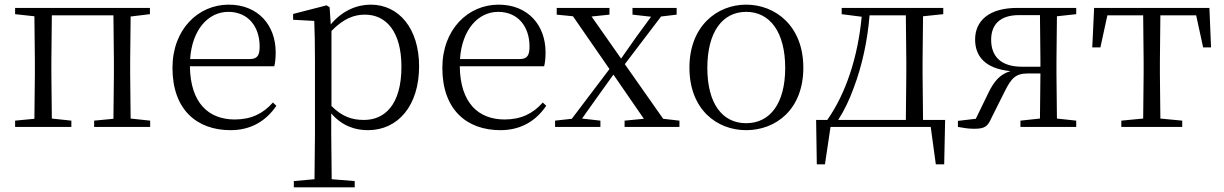

<svg xmlns="http://www.w3.org/2000/svg" viewBox="-20 -546 5264 826"><path d="M45 -485 128 -476 130 -285V-227L128 -35L45 -27V0H287V-27L203 -36L201 -227V-285L203 -480H468L470 -285V-227L468 -35L385 -27V0H626V-27L542 -36L540 -227V-285L542 -475L625 -485V-512H45Z M972 14C1060 14 1125 -26 1169 -91L1154 -105C1112 -57 1060 -32 990 -32C878 -32 799 -102 797 -261H1160C1164 -277 1166 -297 1166 -321C1166 -438 1090 -526 964 -526C833 -526 722 -420 722 -254C722 -74 827 14 972 14ZM798 -292C806 -418 876 -495 962 -495C1048 -495 1097 -431 1097 -346C1097 -309 1088 -292 1055 -292Z M1563 14C1692 14 1783 -91 1783 -261C1783 -422 1697 -526 1575 -526C1516 -526 1453 -501 1403 -441L1398 -515L1385 -523L1241 -486V-461L1332 -456C1334 -406 1335 -351 1335 -282V30L1333 225L1244 233V260H1506V233L1407 225L1405 30V-58C1453 -3 1509 14 1563 14ZM1406 -413C1459 -467 1504 -483 1550 -483C1642 -483 1707 -409 1707 -259C1707 -94 1634 -30 1546 -30C1494 -30 1452 -44 1406 -90Z M2133 14C2221 14 2286 -26 2330 -91L2315 -105C2273 -57 2221 -32 2151 -32C2039 -32 1960 -102 1958 -261H2321C2325 -277 2327 -297 2327 -321C2327 -438 2251 -526 2125 -526C1994 -526 1883 -420 1883 -254C1883 -74 1988 14 2133 14ZM1959 -292C1967 -418 2037 -495 2123 -495C2209 -495 2258 -431 2258 -346C2258 -309 2249 -292 2216 -292Z M2701 -483 2781 -474 2718 -388 2652 -294 2525 -475 2602 -483V-512H2375V-483L2445 -476L2602 -249L2440 -35L2368 -27V0H2563V-27L2484 -36L2550 -129L2619 -225L2750 -35L2667 -27V0H2903V-27L2833 -35L2668 -270L2824 -475L2891 -483V-512H2701Z M3190 14C3317 14 3436 -74 3436 -255C3436 -435 3315 -526 3190 -526C3066 -526 2946 -435 2946 -255C2946 -75 3064 14 3190 14ZM3190 -16C3087 -16 3023 -101 3023 -254C3023 -407 3087 -495 3190 -495C3293 -495 3358 -407 3358 -254C3358 -101 3293 -16 3190 -16Z M3601 -485 3687 -474C3671 -303 3620 -145 3539 -30H3491L3494 161H3529L3553 0H3984L4006 161H4042L4046 -30H3951L3949 -227V-285L3951 -476L4038 -485V-512H3601ZM3877 -30H3586C3613 -72 3635 -119 3652 -166C3689 -263 3712 -371 3721 -480H3877L3879 -285V-227Z M4370 0H4610V-27L4527 -36L4525 -227V-285L4527 -476L4610 -485V-512H4357C4234 -512 4175 -456 4175 -376C4175 -306 4216 -251 4327 -240C4283 -227 4256 -197 4231 -144L4178 -35L4101 -26V0C4123 4 4146 8 4170 8C4218 8 4229 -2 4246 -40L4302 -152C4331 -210 4349 -230 4403 -230H4456L4454 -36L4370 -27ZM4456 -259H4376C4290 -259 4244 -300 4244 -375C4244 -440 4282 -481 4364 -481H4454L4456 -285Z M4897 0H5066V-27L4972 -36L4970 -227V-285L4972 -480H5126L5156 -342H5190L5183 -512H4687L4679 -342H4714L4744 -480H4898L4900 -285V-227L4898 -36L4804 -27V0Z"/></svg>

Font: Source Han Serif CN Light
Style: Regular
Weight: 300
Designer: Ryoko NISHIZUKA 西塚涼子 (kana & ideographs); Frank Grießhammer (Latin, Greek & Cyrillic); Wenlong ZHANG 张文龙 (bopomofo); San
Foundry: Adobe
Version: Version 2.003;hotconv 1.1.1;makeotfexe 2.6.0